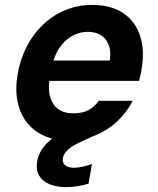

<svg xmlns="http://www.w3.org/2000/svg" viewBox="-20 -558 641 779"><path d="M258 12Q182.7 12 131.5 -22Q80.3 -56 59 -117.1Q37.8 -178.2 51.8 -258.3Q62.8 -319.7 89.3 -370.8Q115.9 -421.9 156.2 -459.6Q196.4 -497.2 246.6 -517.6Q296.7 -538 354.2 -538Q432 -538 481.1 -504Q530.2 -470 548.8 -410.9Q567.5 -351.9 554.3 -276.9Q553.3 -266.9 550.4 -255.1Q547.6 -243.3 544 -229.9H142.8L157.3 -312.5H425.3Q431 -349.9 421.1 -375.8Q411.2 -401.7 389.4 -415.3Q367.6 -428.9 336.1 -428.9Q302.3 -428.9 271.6 -411.6Q240.9 -394.3 218.9 -360.2Q196.8 -326.1 187 -273.7L182 -244.5Q174.5 -199.6 182.9 -166.8Q191.4 -134.1 215.2 -116.2Q239 -98.3 275.9 -98.3Q316.6 -98.3 340.3 -111.9Q364 -125.4 380.7 -149H518.2Q495.9 -103.9 457.2 -67.1Q418.4 -30.3 367.8 -9.2Q317.2 12 258 12ZM247.9 201.2Q211 201.2 182.2 189.9Q153.4 178.7 139.2 155.1Q125 131.4 131 95.1Q136.2 67.6 153.6 42.6Q170.9 17.7 206.3 -6Q241.8 -29.8 301.1 -53.4L349.9 -72.9L368.2 -10L312.8 15.1Q273.6 32.7 256.1 48.9Q238.6 65.1 235.2 83Q231.8 101.3 243.7 111.9Q255.5 122.6 279 122.6Q294.2 122.6 313.6 118.6Q333.1 114.6 353 107.6L339.3 187Q319 193.6 295.5 197.4Q272 201.2 247.9 201.2Z"/></svg>

Font: DM Sans 9pt
Style: Italic
Weight: 400
Italic angle: -10°
Designer: Colophon Foundry, Jonny Pinhorn
Foundry: Colophon Foundry
Version: Version 4.004